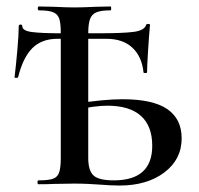

<svg xmlns="http://www.w3.org/2000/svg" viewBox="-20 -570 615 594"><path d="M287 1Q273 0 252.5 -1Q232 -2 209 -2L147 -1Q130 0 99 0Q96 0 96 -6Q96 -12 99 -12Q130 -12 144 -17Q158 -22 163 -36.5Q168 -51 168 -81V-469Q168 -499 163 -513Q158 -527 143.5 -532.5Q129 -538 100 -538Q97 -538 97 -544Q97 -550 100 -550L147 -549Q187 -547 210 -547Q235 -547 277 -549L322 -550Q324 -550 324 -544Q324 -538 322 -538Q293 -538 278.5 -532Q264 -526 258.5 -511Q253 -496 253 -466V-81Q253 -43 269 -27.5Q285 -12 332 -12Q451 -12 451 -119Q451 -180 416 -211.5Q381 -243 312 -243Q274 -243 214 -230L212 -249Q301 -263 359 -263Q453 -263 497.5 -232.5Q542 -202 542 -142Q542 -77 488.5 -36.5Q435 4 350 4Q323 4 287 1ZM38 -489Q38 -494 43.5 -494Q49 -494 49 -489Q49 -475 78 -471Q107 -467 173 -467H212H280Q362 -467 394.5 -471.5Q427 -476 432 -493Q433 -496 438.5 -496Q444 -496 444 -493Q441 -460 438 -412Q435 -364 435 -346Q435 -344 429.5 -344Q424 -344 424 -346Q419 -395 389.5 -422.5Q360 -450 309 -450H158Q109 -450 80 -421Q51 -392 36 -331Q35 -329 30 -329Q25 -329 25 -331Q29 -363 33.5 -413Q38 -463 38 -489Z"/></svg>

Font: Cormorant SC SemiBold
Style: Regular
Weight: 600
Designer: Christian Thalmann (Catharsis Fonts)
Foundry: Catharsis Fonts
Version: Version 4.000